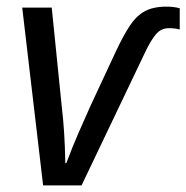

<svg xmlns="http://www.w3.org/2000/svg" viewBox="-20 -559 562 579"><path d="M110 0 47 -536H136L166 -240Q171 -197 173.5 -157Q176 -117 177 -67H180Q197 -113 218 -161Q239 -209 253 -240L329 -403Q352 -452 371.5 -481.5Q391 -511 416.5 -525Q442 -539 482 -539Q505 -539 522 -534V-470Q515 -472 507.5 -473Q500 -474 489 -474Q466 -474 450.5 -456Q435 -438 417 -400L226 0Z"/></svg>

Font: Noto Sans IKEA
Style: Italic
Weight: 400
Italic angle: -12°
Designer: Monotype Design Team
Foundry: Monotype Imaging Inc.
Version: Version 2.001